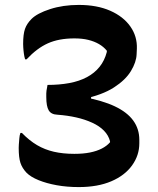

<svg xmlns="http://www.w3.org/2000/svg" viewBox="-20 -740 640 780"><path d="M300 -720Q374 -720 427.5 -696.5Q481 -673 509.5 -632.5Q538 -592 536 -542L535 -520Q534 -488 512 -451.5Q490 -415 442.5 -384.5Q395 -354 318 -338L350 -370V-311L317 -346Q396 -332 446.5 -308Q497 -284 521.5 -250Q546 -216 546 -172V-158Q546 -109 516.5 -68Q487 -27 432 -3.5Q377 20 300 20Q252 20 210.5 12.5Q169 5 137 -8Q105 -21 88 -38Q70 -57 63 -78.5Q56 -100 56 -139Q56 -146 56.5 -152.5Q57 -159 57.5 -165Q58 -171 58.5 -177.5Q59 -184 60 -189.5Q61 -195 63 -200H69Q99 -169 130.5 -150.5Q162 -132 199 -123.5Q236 -115 282 -115Q318 -115 345.5 -120.5Q373 -126 393.5 -136.5Q414 -147 427 -162V-166Q421 -190 402.5 -209Q384 -228 354.5 -241.5Q325 -255 289.5 -263Q254 -271 213 -274Q188 -275 178 -291.5Q168 -308 168 -346Q168 -354 168 -360.5Q168 -367 169 -372.5Q170 -378 171 -383Q172 -388 173 -395Q221 -395 261.5 -402.5Q302 -410 333 -426.5Q364 -443 384.5 -468.5Q405 -494 414 -529V-534Q401 -550 382 -561Q363 -572 338.5 -578Q314 -584 282 -584Q219 -584 174.5 -564Q130 -544 88 -499H82Q80 -505 79 -510.5Q78 -516 77 -522.5Q76 -529 75.5 -535Q75 -541 74.5 -547.5Q74 -554 74 -561Q74 -601 81.5 -622.5Q89 -644 108 -663Q131 -686 183.5 -703Q236 -720 300 -720Z"/></svg>

Font: Recursive Monospace Casual
Style: Bold
Weight: 700
Version: Version 1.047